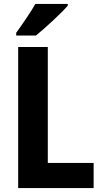

<svg xmlns="http://www.w3.org/2000/svg" viewBox="-20 -952 517 972"><path d="M323 -923V-932H159C134 -888 95 -832 62 -786V-772H162C211 -812 290 -885 323 -923ZM72 0H454V-127H222V-714H72Z"/></svg>

Font: Noto Sans Oriya Cond Bold
Style: Bold
Weight: 700
Width: 3
Designer: Amélie Bonet and Sol Matas
Foundry: Google LLC
Version: Version 2.006